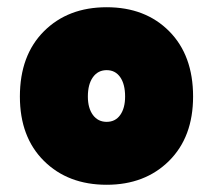

<svg xmlns="http://www.w3.org/2000/svg" viewBox="-20 -770 589 531"><path d="M514 -503Q514 -391 447.5 -325Q381 -259 275 -259Q168 -259 101.5 -325Q35 -391 35 -503Q35 -617 101.5 -683.5Q168 -750 275 -750Q382 -750 448 -683.5Q514 -617 514 -503ZM326 -503Q326 -537 312.5 -556.5Q299 -576 275 -576Q251 -576 237 -556.5Q223 -537 223 -503Q223 -471 237 -452Q251 -433 275 -433Q299 -433 312.5 -452Q326 -471 326 -503Z"/></svg>

Font: Repo
Style: ExtraBlack
Weight: 1000
Designer: Stefan Peev
Foundry: Context Ltd
Version: Version 001.000